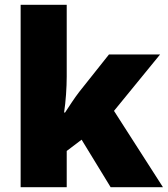

<svg xmlns="http://www.w3.org/2000/svg" viewBox="-20 -780 699 800"><path d="M258 -461V-760H66V0H258V-151L320 -198L441 0H659L455 -318L647 -553H434L310 -397C292 -374 266 -334 251 -311H247C254 -356 258 -416 258 -461Z"/></svg>

Font: Noto Sans Myanmar UI Black
Style: Regular
Weight: 900
Designer: Monotype Design Team
Foundry: Monotype Imaging Inc.
Version: Version 2.103